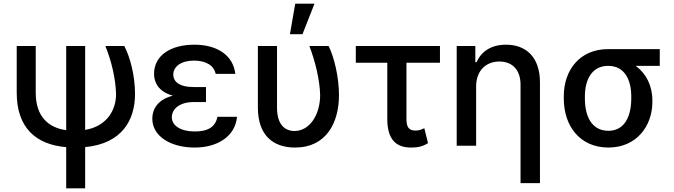

<svg xmlns="http://www.w3.org/2000/svg" viewBox="-20 -797 3688 1050"><path d="M71.4 -545.5V-290.1C71.4 -99.1 175.4 -6.4 342 7.8V233H445.7V7.5C647.7 -11.7 718.4 -141 718.4 -282.7C718.4 -387.1 690.3 -486.9 659.8 -545.5H556.1C588.8 -466.6 612.6 -366.5 614.7 -282.7C614.7 -194.6 564.3 -106.5 445.7 -86.6V-545.5H342V-85.2C248.9 -97.7 175.4 -155.9 175.4 -289.4V-545.5Z M1106.5 -321H1037.3C964.8 -321 927.9 -348 927.6 -389.2C927.9 -433.2 970.5 -465.6 1040.8 -465.6C1107.2 -465.6 1150.2 -438.2 1159.4 -393.1H1266.7C1256 -493.3 1169 -552.6 1043.3 -552.6C913 -552.6 822.8 -494 822.4 -393.1C822.4 -347.3 845.5 -296.2 925.1 -273.8C839.1 -251.4 812.9 -197.1 812.9 -148.1C812.9 -52.6 912.3 9.9 1044.4 9.9C1172.2 9.9 1266.7 -53.3 1276.3 -158.4H1169.4C1158 -104.4 1120 -78.1 1044.7 -78.1C967.7 -78.1 919.7 -110.4 919.7 -155.5C919.7 -204.9 968.4 -239 1037.3 -239H1106.5Z M1390.3 -545.5V-208.8C1390.3 -57.5 1472.7 9.9 1593.8 9.9C1762.8 9.9 1833.8 -123.9 1833.8 -277C1833.8 -375 1807.2 -485.8 1777 -545.5H1671.9C1703.1 -464.5 1729 -360.1 1730.8 -277C1730.8 -170.1 1674 -80.6 1590.2 -80.6C1540.8 -80.6 1495 -112.9 1495 -207.4V-545.5ZM1565.7 -610.1H1634.2L1699.9 -777H1594.5Z M2386 -545.5H1925.8V-453.8H2098V-146.3C2098 -36.6 2143.8 9.9 2227.6 9.9C2261 9.9 2288.7 6 2320.7 -14.2L2300.4 -95.9C2288.4 -90.2 2273.4 -83.1 2254.6 -83.1C2229.8 -83.1 2202.8 -87.4 2202.8 -143.1V-453.8H2386Z M2583.8 -323.9C2583.8 -410.9 2637.8 -460.6 2710.9 -460.6C2783.4 -460.6 2826.7 -413 2826.7 -334.2V204.5H2932.9V-346.9C2932.9 -482.2 2859 -552.6 2747.2 -552.6C2665.5 -552.6 2611.5 -514.9 2586.3 -456.7H2579.5V-545.5H2477.6V0H2583.8Z M3063.2 -269.9V-258.5C3063.2 -106.2 3152.7 9.9 3307.5 9.9C3459.9 9.9 3547.6 -106.9 3547.6 -238.6V-248.6C3547.6 -329.2 3512.8 -396 3456.3 -436.8H3588.1V-528.4H3306.1C3152.3 -528.4 3063.2 -416.5 3063.2 -269.9ZM3178.6 -258.5V-269.9C3178.6 -359.4 3215.6 -436.8 3306.1 -436.8C3396.7 -436.8 3432.2 -359.4 3432.2 -269.9V-258.5C3432.2 -162.6 3396.7 -81.7 3307.5 -81.7C3214.8 -81.7 3178.6 -162.6 3178.6 -258.5Z"/></svg>

Font: Margiela Sans Medium
Style: Regular
Weight: 500
Designer: Stefan Endress, Andreas Faust
Version: Version 1.100;FEAKit 1.0